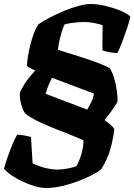

<svg xmlns="http://www.w3.org/2000/svg" viewBox="-80 -740 672 960"><path d="M151 200Q126 200 94.5 191Q63 182 31.5 167Q0 152 -24.5 135Q-49 118 -60 103Q-54 81 -42.5 47.5Q-31 14 -17.5 -18.5Q-4 -51 6 -67Q23 -66 42.5 -62.5Q62 -59 75 -55L83 77Q97 84 118.5 91.5Q140 99 163.5 103.5Q187 108 205 108Q217 108 234.5 106Q252 104 270.5 100Q289 96 302 91Q309 79 316 62Q323 45 328 26.5Q333 8 335.5 -9.5Q338 -27 337 -39Q315 -49 281 -62.5Q247 -76 208.5 -91Q170 -106 134.5 -122Q99 -138 73.5 -153Q48 -168 40 -181Q35 -190 29 -208Q23 -226 20.5 -245.5Q18 -265 20 -279Q32 -304 46 -325Q60 -346 73.5 -362Q87 -378 96 -387Q80 -395 68.5 -401Q57 -407 55 -411Q55 -428 59.5 -456.5Q64 -485 72 -517Q80 -549 90.5 -576.5Q101 -604 113 -619Q136 -635 169.5 -652.5Q203 -670 240.5 -685.5Q278 -701 313 -710.5Q348 -720 373 -720Q406 -720 445 -711Q484 -702 519 -688Q554 -674 572 -657Q567 -633 555 -597.5Q543 -562 530 -528Q517 -494 507 -475Q486 -475 465 -479.5Q444 -484 432 -488L433 -614Q416 -620 390.5 -625Q365 -630 343 -630Q326 -630 308 -628.5Q290 -627 274 -624.5Q258 -622 243 -618Q236 -605 228.5 -580.5Q221 -556 216 -531.5Q211 -507 210 -491Q217 -488 239.5 -481.5Q262 -475 293 -465Q324 -455 357.5 -444Q391 -433 420 -421.5Q449 -410 468 -400Q481 -382 490.5 -350Q500 -318 504.5 -285Q509 -252 507 -230Q493 -206 475 -181.5Q457 -157 442 -140Q460 -127 473 -116Q486 -105 492 -94Q484 -36 470.5 10Q457 56 427 105Q415 117 384.5 133Q354 149 314 164.5Q274 180 231.5 190Q189 200 151 200ZM356 -192Q368 -212 377 -230.5Q386 -249 390 -272L180 -351Q174 -339 168 -326Q162 -313 157 -299.5Q152 -286 148 -271Z"/></svg>

Font: Texturina Medium 12pt Black
Style: Italic
Weight: 900
Italic angle: -11°
Version: Version 1.002